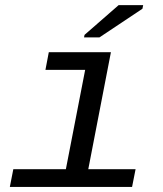

<svg xmlns="http://www.w3.org/2000/svg" viewBox="-20 -733 640 753"><path d="M326.2 -69.3H511.7L498 0H18.6L32.2 -69.3H238.3L314 -459H158.2L171.4 -528.3H415ZM309.6 -586.4 311.5 -596.2 445.3 -712.9H541.5L538.6 -698.7L370.1 -586.4Z"/></svg>

Font: Cousine
Style: Italic
Weight: 400
Italic angle: -12°
Monospace: yes
Designer: Steve Matteson
Foundry: Monotype Imaging Inc.
Version: Version 1.21